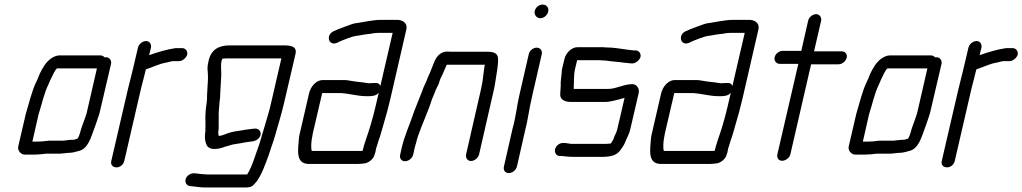

<svg xmlns="http://www.w3.org/2000/svg" viewBox="-20 -685 4483 842"><path d="M144 -64H122L149 -183C164 -229 173 -276 193 -316C198 -327 202 -338 207 -347C213 -359 221 -378 230 -385H405L360 -189C354 -170 353 -168 347 -151L339 -129C333 -113 330 -91 320 -77L307 -73C304 -72 301 -72 299 -72C294 -72 288 -72 282 -71L264 -69C259 -68 255 -68 251 -68H193C179 -66 159 -64 144 -64ZM86 -7H131C145 -7 167 -9 181 -11H238C254 -11 272 -15 287 -15C300 -15 316 -21 326 -23C366 -33 378 -80 394 -123L402 -145C408 -162 409 -167 416 -187L467 -405C470 -420 460 -434 445 -434C443 -434 441 -434 439 -433C434 -439 428 -442 420 -442H240C229 -442 216 -437 203 -428C181 -412 167 -388 154 -361C149 -350 146 -339 140 -328C119 -285 108 -234 93 -185L60 -43C56 -26 70 -9 86 -7Z M585 -476 561 -374C555 -350 547 -319 541 -294L468 21C464 38 475 49 491 49C507 49 521 37 525 21L598 -295C604 -320 613 -351 618 -374L620 -381C646 -389 678 -405 706 -410C716 -411 730 -417 740 -417H766C780 -417 798 -432 801 -446C804 -461 793 -474 779 -474H750C710 -468 670 -456 634 -443L642 -476C645 -491 636 -505 621 -505C605 -505 589 -492 585 -476Z M1225 -486H987C940 -486 906 -468 895 -419C890 -397 889 -389 891 -370C893 -351 892 -324 890 -303L888 -267C888 -256 888 -244 886 -232C881 -203 880 -173 881 -149V-127C880 -120 881 -115 881 -111L879 -97C878 -81 879 -67 884 -54C893 -27 925 -28 957 -38C971 -44 979 -44 992 -49C1005 -53 1021 -54 1036 -57L1051 -60C1075 -65 1097 -62 1112 -76C1134 -97 1121 -124 1095 -121C1083 -119 1067 -118 1055 -116L1039 -113L1025 -111C1014 -109 997 -107 987 -103C973 -100 955 -89 939 -89C938 -93 937 -102 937 -106L939 -120V-140V-161C940 -169 939 -176 939 -183C939 -198 942 -222 943 -239C945 -252 946 -265 946 -278L948 -314C949 -326 949 -337 950 -349C952 -375 946 -394 952 -419C953 -422 953 -424 955 -427C957 -428 959 -428 962 -428C967 -429 971 -429 974 -429H1214L1168 -230C1165 -219 1163 -207 1159 -194C1146 -151 1130 -94 1117 -52C1100 -7 1087 44 1064 80H887C878 80 850 77 843 76L834 75C818 73 800 84 795 98C789 115 798 129 813 131L823 132C833 133 861 137 873 137H1062C1065 137 1068 136 1071 136C1083 136 1093 126 1099 118C1102 114 1103 114 1106 110C1129 78 1142 39 1158 -4L1172 -46C1177 -60 1183 -77 1188 -96C1201 -143 1214 -183 1225 -230L1276 -449C1283 -481 1257 -486 1225 -486Z M1641 -278 1635 -253C1624 -204 1610 -148 1595 -104C1587 -79 1577 -53 1571 -27V-24C1567 -23 1562 -23 1558 -23H1348C1347 -23 1348 -23 1347 -24C1343 -38 1345 -66 1349 -84C1350 -89 1351 -95 1352 -101L1393 -277H1468C1473 -277 1479 -277 1484 -276L1502 -274C1530 -270 1558 -263 1589 -263C1612 -263 1628 -264 1641 -278ZM1602 -320C1597 -320 1593 -320 1588 -321C1569 -325 1542 -326 1522 -330L1504 -333C1496 -334 1488 -334 1481 -334H1395C1367 -334 1342 -306 1335 -274L1295 -101C1293 -94 1292 -87 1291 -80C1287 -27 1275 34 1335 34H1545C1560 34 1568 33 1582 31C1599 27 1619 11 1623 -8C1626 -15 1627 -21 1628 -27C1629 -32 1630 -38 1633 -45L1641 -71C1650 -95 1653 -110 1662 -140C1672 -173 1684 -217 1692 -252L1762 -556C1768 -581 1749 -598 1722 -598H1652C1631 -598 1613 -595 1593 -592C1573 -589 1557 -585 1538 -583C1522 -580 1505 -572 1490 -567C1472 -561 1458 -555 1441 -547C1415 -534 1417 -501 1438 -495C1454 -491 1466 -503 1479 -507C1498 -514 1518 -523 1538 -527L1588 -535L1606 -537C1617 -539 1628 -541 1639 -541H1702L1648 -308C1640 -327 1625 -320 1602 -320Z M1792 -7 1798 -34C1799 -39 1801 -47 1805 -59C1807 -69 1810 -79 1813 -88C1831 -141 1858 -196 1874 -249C1878 -259 1883 -269 1886 -278C1892 -296 1900 -306 1906 -323C1907 -328 1909 -334 1911 -339C1922 -360 1930 -381 1939 -401H2106C2105 -393 2103 -384 2102 -375C2099 -350 2096 -321 2089 -292L2024 -8C2021 7 2030 21 2045 21C2061 21 2077 8 2081 -8L2146 -292C2149 -303 2150 -314 2152 -325C2157 -361 2166 -399 2164 -430C2163 -450 2146 -458 2120 -458H1963C1956 -458 1950 -458 1943 -459C1912 -459 1894 -438 1884 -412C1883 -409 1881 -405 1879 -400C1874 -386 1871 -381 1866 -367L1859 -352C1855 -344 1853 -336 1850 -329L1843 -314C1839 -307 1836 -298 1832 -287C1819 -256 1809 -227 1796 -196C1779 -143 1754 -92 1741 -34L1735 -7C1731 9 1740 22 1756 22C1772 22 1788 9 1792 -7Z M2299 -448 2257 -265C2246 -217 2242 -170 2228 -122L2190 45C2186 61 2195 74 2211 74C2227 74 2243 61 2247 45L2285 -122C2289 -137 2292 -153 2295 -169C2300 -199 2307 -235 2314 -265L2356 -448C2359 -463 2349 -476 2334 -476C2318 -476 2302 -463 2299 -448ZM2325 -637C2321 -620 2334 -605 2350 -605C2365 -605 2381 -619 2384 -634C2388 -651 2377 -665 2360 -665C2344 -665 2329 -653 2325 -637Z M2767 -464H2760C2752 -464 2739 -467 2732 -467C2728 -468 2724 -468 2719 -469C2691 -473 2667 -477 2636 -477C2629 -478 2623 -478 2616 -478H2512C2487 -478 2461 -453 2455 -425L2445 -383C2443 -376 2444 -370 2443 -363C2441 -343 2438 -327 2439 -309L2438 -291C2437 -284 2437 -279 2437 -274C2434 -249 2456 -238 2483 -238H2634C2647 -238 2656 -240 2670 -243C2682 -245 2705 -252 2719 -256L2687 -118C2684 -106 2679 -96 2675 -88L2670 -74C2667 -68 2663 -63 2659 -56C2655 -55 2652 -55 2649 -55C2644 -54 2637 -54 2632 -54H2489C2478 -54 2465 -58 2455 -58H2449C2433 -58 2418 -46 2414 -30C2411 -15 2420 -1 2435 -1H2441C2451 -1 2462 2 2473 2C2480 2 2486 3 2493 3H2619C2654 3 2684 -2 2701 -27C2708 -36 2717 -50 2722 -62C2729 -81 2739 -96 2744 -118L2781 -277C2785 -296 2773 -316 2753 -316C2715 -316 2683 -295 2647 -295H2496V-296C2496 -297 2497 -298 2496 -299C2498 -326 2495 -353 2502 -383L2511 -421H2601C2608 -421 2615 -421 2622 -420C2628 -420 2634 -420 2639 -419C2664 -415 2692 -414 2717 -410C2725 -410 2740 -407 2747 -407H2754C2768 -407 2786 -422 2789 -436C2792 -451 2781 -464 2767 -464Z M3185 -278 3179 -253C3168 -204 3154 -148 3139 -104C3131 -79 3121 -53 3115 -27V-24C3111 -23 3106 -23 3102 -23H2892C2891 -23 2892 -23 2891 -24C2887 -38 2889 -66 2893 -84C2894 -89 2895 -95 2896 -101L2937 -277H3012C3017 -277 3023 -277 3028 -276L3046 -274C3074 -270 3102 -263 3133 -263C3156 -263 3172 -264 3185 -278ZM3146 -320C3141 -320 3137 -320 3132 -321C3113 -325 3086 -326 3066 -330L3048 -333C3040 -334 3032 -334 3025 -334H2939C2911 -334 2886 -306 2879 -274L2839 -101C2837 -94 2836 -87 2835 -80C2831 -27 2819 34 2879 34H3089C3104 34 3112 33 3126 31C3143 27 3163 11 3167 -8C3170 -15 3171 -21 3172 -27C3173 -32 3174 -38 3177 -45L3185 -71C3194 -95 3197 -110 3206 -140C3216 -173 3228 -217 3236 -252L3306 -556C3312 -581 3293 -598 3266 -598H3196C3175 -598 3157 -595 3137 -592C3117 -589 3101 -585 3082 -583C3066 -580 3049 -572 3034 -567C3016 -561 3002 -555 2985 -547C2959 -534 2961 -501 2982 -495C2998 -491 3010 -503 3023 -507C3042 -514 3062 -523 3082 -527L3132 -535L3150 -537C3161 -539 3172 -541 3183 -541H3246L3192 -308C3184 -327 3169 -320 3146 -320Z M3524 -594 3494 -462H3412C3397 -462 3381 -450 3377 -434C3374 -419 3384 -405 3399 -405H3481L3389 -8C3386 7 3394 20 3410 20C3425 20 3443 7 3446 -8L3537 -403H3657C3673 -403 3689 -416 3693 -432C3697 -448 3686 -460 3670 -460H3550L3581 -594C3584 -609 3574 -623 3559 -623C3544 -623 3527 -609 3524 -594Z M3786 -64H3764L3791 -183C3806 -229 3815 -276 3835 -316C3840 -327 3844 -338 3849 -347C3855 -359 3863 -378 3872 -385H4047L4002 -189C3996 -170 3995 -168 3989 -151L3981 -129C3975 -113 3972 -91 3962 -77L3949 -73C3946 -72 3943 -72 3941 -72C3936 -72 3930 -72 3924 -71L3906 -69C3901 -68 3897 -68 3893 -68H3835C3821 -66 3801 -64 3786 -64ZM3728 -7H3773C3787 -7 3809 -9 3823 -11H3880C3896 -11 3914 -15 3929 -15C3942 -15 3958 -21 3968 -23C4008 -33 4020 -80 4036 -123L4044 -145C4050 -162 4051 -167 4058 -187L4109 -405C4112 -420 4102 -434 4087 -434C4085 -434 4083 -434 4081 -433C4076 -439 4070 -442 4062 -442H3882C3871 -442 3858 -437 3845 -428C3823 -412 3809 -388 3796 -361C3791 -350 3788 -339 3782 -328C3761 -285 3750 -234 3735 -185L3702 -43C3698 -26 3712 -9 3728 -7Z M4227 -476 4203 -374C4197 -350 4189 -319 4183 -294L4110 21C4106 38 4117 49 4133 49C4149 49 4163 37 4167 21L4240 -295C4246 -320 4255 -351 4260 -374L4262 -381C4288 -389 4320 -405 4348 -410C4358 -411 4372 -417 4382 -417H4408C4422 -417 4440 -432 4443 -446C4446 -461 4435 -474 4421 -474H4392C4352 -468 4312 -456 4276 -443L4284 -476C4287 -491 4278 -505 4263 -505C4247 -505 4231 -492 4227 -476Z"/></svg>

Font: Electronic
Style: It
Weight: 400
Version: Version 1.011